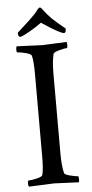

<svg xmlns="http://www.w3.org/2000/svg" viewBox="-57 -849 424 885"><g transform="rotate(-5 155.5 -406.0)"><path d="M113.3 -510.7Q113.3 -571.3 106.4 -597.7Q103.5 -605.5 78.6 -611.8Q53.7 -618.2 41 -618.2Q37.1 -618.2 37.1 -630.9Q37.1 -642.6 41 -646.5Q153.3 -641.6 158.2 -641.6Q173.8 -641.6 271.5 -646.5Q273.4 -640.6 273.4 -631.8Q273.4 -618.2 269.5 -618.2Q259.8 -618.2 234.4 -611.3Q209 -604.5 207 -597.7Q198.2 -563.5 198.2 -506.8V-135.7Q198.2 -79.1 207 -44.9Q209 -38.1 234.4 -31.7Q259.8 -25.4 269.5 -25.4Q273.4 -25.4 273.4 -10.7Q273.4 -2.9 271.5 2.9Q173.8 -2 158.2 -2Q153.3 -2 41 2.9Q37.1 -1 37.1 -11.7Q37.1 -25.4 41 -25.4Q53.7 -25.4 78.6 -31.2Q103.5 -37.1 106.4 -44.9Q113.3 -71.3 113.3 -131.8ZM263.7 -688.5Q245.1 -688.5 161.1 -745.1Q137.7 -727.5 103.5 -708Q69.3 -688.5 60.5 -688.5Q50.8 -688.5 50.8 -708Q54.7 -711.9 75.7 -731Q96.7 -750 110.4 -762.7Q137.7 -788.1 151.4 -807.6Q158.2 -815.4 161.1 -815.4Q167 -815.4 171.9 -807.6Q192.4 -780.3 211.9 -760.7Q224.6 -749 239.7 -735.8Q254.9 -722.7 263.7 -715.8Q272.5 -709 272.5 -708Q272.5 -688.5 263.7 -688.5Z"/></g></svg>

Font: Crimson Text
Style: Roman
Weight: 400
Version: Version 0.13